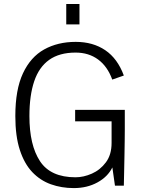

<svg xmlns="http://www.w3.org/2000/svg" viewBox="-20 -940 719 972"><path d="M353.5 12.2Q291.5 12.2 237.5 -7.1Q183.6 -26.4 143.3 -68.8Q103 -111.3 80.3 -181.2Q57.6 -251 57.6 -352.5Q57.6 -486.3 96.2 -568.8Q134.8 -651.4 203.6 -689.7Q272.5 -728 363.3 -728Q450.7 -728 512.9 -685.8Q575.2 -643.6 606.9 -557.6L548.3 -537.1Q524.4 -603.5 476.8 -638.7Q429.2 -673.8 362.8 -673.8Q280.8 -673.8 229 -637Q177.2 -600.1 153.1 -528.3Q128.9 -456.5 128.9 -352.1Q128.9 -205.1 182.6 -123.8Q236.3 -42.5 362.3 -42.5Q402.8 -42.5 445.1 -61Q487.3 -79.6 516.1 -118.2Q544.9 -156.7 544.9 -216.3V-325.7H360.4V-383.8H611.8V-283.7Q611.8 -261.2 611.3 -226.1Q610.8 -190.9 610.1 -151.9Q609.4 -112.8 608.6 -78.1Q607.9 -43.5 607.4 -21.7Q606.9 0 606.9 0H562L548.8 -92.3Q525.4 -44.9 473.1 -16.4Q420.9 12.2 353.5 12.2ZM315.4 -816.4V-919.9H382.3V-816.4Z"/></svg>

Font: Pontano Sans Light
Style: Regular
Weight: 300
Designer: Vernon Adams
Foundry: Vernon Adams
Version: Version 2.001